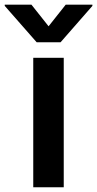

<svg xmlns="http://www.w3.org/2000/svg" viewBox="-74 -789 409 809"><path d="M66.1 0H194.6V-545.5H66.1ZM-54 -764.2 80.6 -610.8H181.1L315.3 -764.2V-769.2H202.8L130.7 -678.3L58.6 -769.2H-54Z"/></svg>

Font: Margiela Sans Semi Bold
Style: Regular
Weight: 600
Designer: Stefan Endress, Andreas Faust
Version: Version 1.100;FEAKit 1.0